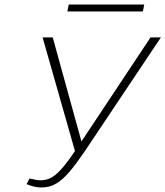

<svg xmlns="http://www.w3.org/2000/svg" viewBox="-20 -824 734 852"><path d="M164 8Q148 8 131 4Q114 0 98 -7L111 -32Q128 -28 139.5 -26Q151 -24 161 -24Q189 -24 212.5 -38.5Q236 -53 263 -86Q290 -119 326 -173L648 -658H694L357 -154Q319 -98 289 -62.5Q259 -27 229.5 -9.5Q200 8 164 8ZM316 -142 169 -658H214L349 -169ZM279 -773 285 -804H620L614 -773Z"/></svg>

Font: Ysabeau ExtraLight
Style: Italic
Weight: 250
Italic angle: -12°
Version: Version 2.000;gftools[0.9.27.dev2+g8671c4b]